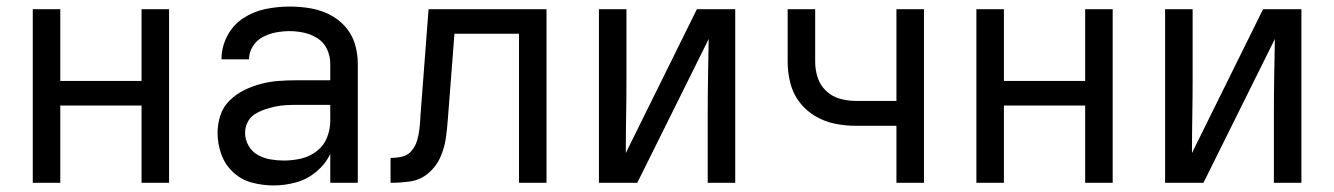

<svg xmlns="http://www.w3.org/2000/svg" viewBox="-20 -558 4072 586"><path d="M80 0H164V-236H412V0H496V-530H412V-311H164V-530H80Z M816 8Q850 8 884 -1.5Q918 -11 945.5 -34Q973 -57 988 -88V0H1072V-364Q1072 -395 1063 -424.5Q1054 -454 1033 -477.5Q1012 -501 984 -514.5Q956 -528 925.5 -533Q895 -538 864 -538Q827 -538 790.5 -530.5Q754 -523 722.5 -502.5Q691 -482 673.5 -448Q656 -414 656 -378V-377H740Q740 -398 751.5 -416.5Q763 -435 782 -445Q801 -455 822 -459Q843 -463 864 -463Q886 -463 908.5 -458Q931 -453 950 -440.5Q969 -428 978.5 -407Q988 -386 988 -364V-313H885Q858 -313 830.5 -311Q803 -309 776.5 -302Q750 -295 725.5 -283Q701 -271 681 -251.5Q661 -232 652.5 -205.5Q644 -179 644 -152Q644 -119 655.5 -87Q667 -55 692 -32Q717 -9 749.5 -0.5Q782 8 816 8ZM846 -68Q826 -68 805.5 -71.5Q785 -75 767 -85Q749 -95 738.5 -113.5Q728 -132 728 -153Q728 -169 735.5 -184.5Q743 -200 757 -209Q771 -218 787 -223.5Q803 -229 819 -232.5Q835 -236 851.5 -237Q868 -238 885 -238H988V-189Q988 -163 978 -138Q968 -113 946.5 -96.5Q925 -80 899 -74Q873 -68 846 -68Z M1172 0Q1203 0 1233 -4.5Q1263 -9 1287 -29Q1311 -49 1323.5 -77Q1336 -105 1340.5 -135Q1345 -165 1347 -196L1367 -455H1564V0H1648V-530H1288L1263 -201Q1263 -201 1263 -200V-198Q1262 -181 1260 -163.5Q1258 -146 1253 -129Q1248 -112 1236.5 -98Q1225 -84 1207.5 -80Q1190 -76 1172 -76Z M1808 0H1925L2143 -439Q2142 -382 2141 -325.5Q2140 -269 2140 -212V0H2224V-530H2107L1890 -91Q1890 -148 1891 -204.5Q1892 -261 1892 -318V-530H1808Z M2716 0H2800V-530H2716V-250H2592Q2568 -250 2544 -256.5Q2520 -263 2501.5 -280.5Q2483 -298 2475.5 -321.5Q2468 -345 2468 -369V-530H2384V-369Q2384 -337 2392 -305Q2400 -273 2419.5 -247Q2439 -221 2467.5 -204Q2496 -187 2528 -180.5Q2560 -174 2592 -174H2716Z M2960 0H3044V-236H3292V0H3376V-530H3292V-311H3044V-530H2960Z M3536 0H3653L3871 -439Q3870 -382 3869 -325.5Q3868 -269 3868 -212V0H3952V-530H3835L3618 -91Q3618 -148 3619 -204.5Q3620 -261 3620 -318V-530H3536Z"/></svg>

Font: Iosevka SS01 Extended
Style: Regular
Weight: 400
Width: 7
Monospace: yes
Designer: Belleve Invis
Foundry: Belleve Invis
Version: Version 3.4.7; ttfautohint (v1.8.3)